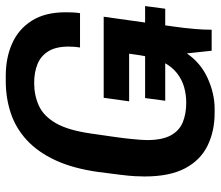

<svg xmlns="http://www.w3.org/2000/svg" viewBox="-68 -668 746 649"><g transform="rotate(-90 304.5 -343.0)"><path d="M248 10Q186 10 137 -14Q88 -38 60.5 -90Q33 -142 33 -227Q33 -242 34 -260Q35 -278 38.5 -307Q42 -336 48 -382Q60 -468 87.5 -527.5Q115 -587 155.5 -624.5Q196 -662 247 -679Q298 -696 355 -696H374Q434 -696 482.5 -674.5Q531 -653 559.5 -608Q588 -563 588 -494Q588 -482 587.5 -470Q587 -458 585 -445H469Q472 -463 472 -484Q472 -526 456.5 -551.5Q441 -577 413.5 -588.5Q386 -600 349 -600Q307 -600 272 -584Q237 -568 213 -526.5Q189 -485 178 -407Q171 -359 166.5 -327Q162 -295 160 -274.5Q158 -254 157 -241Q156 -228 156 -219Q156 -168 171.5 -139Q187 -110 215.5 -98Q244 -86 283 -86Q309 -86 334.5 -93Q360 -100 382.5 -117.5Q405 -135 420.5 -166Q436 -197 443 -244L448 -279H287L299 -365H573L540 -130Q534 -88 531.5 -57Q529 -26 529 0H458L449 -84Q417 -37 365 -13.5Q313 10 262 10ZM289 -157 298 -225H609L600 -157Z"/></g></svg>

Font: Chivo Mono Medium Medium
Style: Italic
Weight: 500
Italic angle: -8.05°
Monospace: yes
Version: Version 1.008